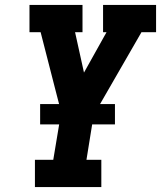

<svg xmlns="http://www.w3.org/2000/svg" viewBox="-20 -755 650 775"><path d="M121 0V-110H195L227 -302L204 -391L144 -625H99V-735H313V-625H283L319 -462L410 -625H396V-735H610V-625H551L358 -290L329 -110H389V0ZM142 -253V-335H444V-253Z"/></svg>

Font: Iosevka Etoile XBdObl
Style: Regular
Weight: 800
Italic angle: -9°
Designer: Belleve Invis
Foundry: Belleve Invis
Version: Version 15.5.2; ttfautohint (v1.8.4)